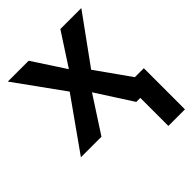

<svg xmlns="http://www.w3.org/2000/svg" viewBox="-204 -646 964 964"><g transform="rotate(-45 278.0 -164.0)"><path d="M428.7 0H399.9L276.9 -191.4L152.8 0H6.8L200.2 -272.9L16.1 -528.3H164.1L276.9 -355.5L389.2 -528.3H538.1L354 -274.4L482.9 -92.8H546.4V199.2H428.7Z"/></g></svg>

Font: Liberation Sans
Style: Bold
Weight: 700
Designer: Steve Matteson
Foundry: Ascender Corporation
Version: Version 2.1.5